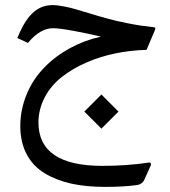

<svg xmlns="http://www.w3.org/2000/svg" viewBox="-20 -418 673 758"><path d="M313 22.5 380.4 89.8 447.8 22.5 380.4 -44.9ZM383.8 236.8C215.8 236.8 131.8 179.7 131.8 65.4C131.8 -5.4 168 -69.8 223.6 -113.8C251.5 -135.7 283.7 -154.8 320.3 -170.9C394 -203.1 475.1 -218.8 558.6 -221.2L592.3 -300.8C592.8 -302.7 593.3 -304.2 593.3 -305.7C593.3 -308.6 591.3 -310.1 587.4 -310.5C554.2 -314 520.5 -318.8 486.3 -325.7C451.7 -332.5 424.3 -338.9 404.3 -344.7C383.8 -350.1 358.4 -357.4 328.6 -366.7C304.7 -374 286.6 -379.4 274.4 -382.8C251 -389.6 210.9 -397.9 188 -397.9C122.1 -397.9 83 -351.6 48.3 -268.1L90.3 -248.5C122.1 -287.1 155.3 -306.6 189.9 -306.6C205.1 -306.6 232.4 -303.2 272 -295.9C311.5 -288.6 346.7 -281.2 378.4 -273.4C292 -254.4 212.9 -211.4 154.8 -151.4C96.2 -91.3 60.1 -8.3 60.1 80.1C60.1 164.1 94.2 227.5 154.8 265.1C185.1 283.7 220.2 297.4 259.8 306.6C299.3 315.4 344.2 319.8 394.5 319.8C444.8 319.8 486.8 317.4 521 312.5C527.3 311.5 532.7 309.6 537.1 306.6C545.4 300.8 548.3 295.9 554.7 280.8L575.7 233.9C576.2 232.9 576.2 231.9 576.2 231C576.2 228.5 574.2 223.6 569.8 223.6H568.8C511.7 232.4 450.2 236.8 383.8 236.8Z"/></svg>

Font: Sahel
Style: Regular
Weight: 400
Foundry: Saber Rastikerdar (saber.rastikerdar@gmail.com)
Version: Version 3.4.0